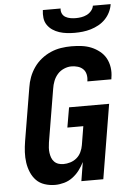

<svg xmlns="http://www.w3.org/2000/svg" viewBox="-62 -1001 725 1055"><g transform="rotate(-5 300.0 -473.5)"><path d="M199 8Q169 8 141.5 -1Q114 -10 95.5 -29Q77 -48 66 -74Q55 -100 51 -128Q47 -156 48.5 -185.5Q50 -215 55 -245L104 -538Q108 -566 118.5 -594Q129 -622 146.5 -647Q164 -672 188 -691Q212 -710 239.5 -722Q267 -734 296 -738.5Q325 -743 353 -743Q382 -743 410 -739.5Q438 -736 462.5 -726Q487 -716 508.5 -699Q530 -682 542.5 -659Q555 -636 559 -608Q563 -580 558 -552L557 -543H425V-547Q428 -565 424 -582.5Q420 -600 408 -611.5Q396 -623 379 -628Q362 -633 344 -633Q324 -633 303 -624Q282 -615 267.5 -598.5Q253 -582 245 -561.5Q237 -541 234 -520L185 -227Q183 -213 182 -198.5Q181 -184 183 -170Q185 -156 189.5 -143.5Q194 -131 203.5 -121Q213 -111 226.5 -106.5Q240 -102 254 -102Q273 -102 292.5 -108Q312 -114 327.5 -127Q343 -140 352 -159Q361 -178 364 -197L381 -300H293L312 -410H533L465 0H344L361 -104Q349 -80 333 -59Q317 -38 295.5 -22Q274 -6 248.5 1Q223 8 199 8ZM379 -815Q357 -815 335.5 -817.5Q314 -820 294 -826.5Q274 -833 257 -844.5Q240 -856 228.5 -873Q217 -890 214.5 -911.5Q212 -933 215 -955H313Q311 -940 317 -927Q323 -914 335.5 -907Q348 -900 362.5 -897.5Q377 -895 392 -895Q407 -895 422.5 -897.5Q438 -900 452.5 -907Q467 -914 478 -927Q489 -940 491 -955H589Q586 -933 575.5 -911.5Q565 -890 548.5 -873Q532 -856 511 -844.5Q490 -833 468 -826.5Q446 -820 423.5 -817.5Q401 -815 379 -815Z"/></g></svg>

Font: Iosevka Aile Extrabold
Style: Italic
Weight: 800
Italic angle: -9°
Designer: Belleve Invis
Foundry: Belleve Invis
Version: Version 31.1.0; ttfautohint (v1.8.4)